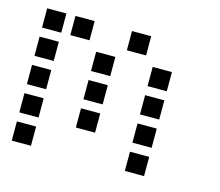

<svg xmlns="http://www.w3.org/2000/svg" viewBox="-75 -578 750 656"><g transform="rotate(15 300.0 -250.0)"><path d="M17 -484Q16 -484 16 -484Q16 -484 16 -483V-417Q16 -416 16 -416Q16 -416 17 -416H83Q84 -416 84 -416Q84 -416 84 -417V-483Q84 -484 84 -484Q84 -484 83 -484ZM117 -484Q116 -484 116 -484Q116 -484 116 -483V-417Q116 -416 116 -416Q116 -416 117 -416H183Q184 -416 184 -416Q184 -416 184 -417V-483Q184 -484 184 -484Q184 -484 183 -484ZM317 -484Q316 -484 316 -484Q316 -484 316 -483V-417Q316 -416 316 -416Q316 -416 317 -416H383Q384 -416 384 -416Q384 -416 384 -417V-483Q384 -484 384 -484Q384 -484 383 -484ZM17 -384Q16 -384 16 -384Q16 -384 16 -383V-317Q16 -316 16 -316Q16 -316 17 -316H83Q84 -316 84 -316Q84 -316 84 -317V-383Q84 -384 84 -384Q84 -384 83 -384ZM217 -384Q216 -384 216 -384Q216 -384 216 -383V-317Q216 -316 216 -316Q216 -316 217 -316H283Q284 -316 284 -316Q284 -316 284 -317V-383Q284 -384 284 -384Q284 -384 283 -384ZM417 -384Q416 -384 416 -384Q416 -384 416 -383V-317Q416 -316 416 -316Q416 -316 417 -316H483Q484 -316 484 -316Q484 -316 484 -317V-383Q484 -384 484 -384Q484 -384 483 -384ZM17 -284Q16 -284 16 -284Q16 -284 16 -283V-217Q16 -216 16 -216Q16 -216 17 -216H83Q84 -216 84 -216Q84 -216 84 -217V-283Q84 -284 84 -284Q84 -284 83 -284ZM217 -284Q216 -284 216 -284Q216 -284 216 -283V-217Q216 -216 216 -216Q216 -216 217 -216H283Q284 -216 284 -216Q284 -216 284 -217V-283Q284 -284 284 -284Q284 -284 283 -284ZM417 -284Q416 -284 416 -284Q416 -284 416 -283V-217Q416 -216 416 -216Q416 -216 417 -216H483Q484 -216 484 -216Q484 -216 484 -217V-283Q484 -284 484 -284Q484 -284 483 -284ZM17 -184Q16 -184 16 -184Q16 -184 16 -183V-117Q16 -116 16 -116Q16 -116 17 -116H83Q84 -116 84 -116Q84 -116 84 -117V-183Q84 -184 84 -184Q84 -184 83 -184ZM217 -184Q216 -184 216 -184Q216 -184 216 -183V-117Q216 -116 216 -116Q216 -116 217 -116H283Q284 -116 284 -116Q284 -116 284 -117V-183Q284 -184 284 -184Q284 -184 283 -184ZM417 -184Q416 -184 416 -184Q416 -184 416 -183V-117Q416 -116 416 -116Q416 -116 417 -116H483Q484 -116 484 -116Q484 -116 484 -117V-183Q484 -184 484 -184Q484 -184 483 -184ZM17 -84Q16 -84 16 -84Q16 -84 16 -83V-17Q16 -16 16 -16Q16 -16 17 -16H83Q84 -16 84 -16Q84 -16 84 -17V-83Q84 -84 84 -84Q84 -84 83 -84ZM417 -84Q416 -84 416 -84Q416 -84 416 -83V-17Q416 -16 416 -16Q416 -16 417 -16H483Q484 -16 484 -16Q484 -16 484 -17V-83Q484 -84 484 -84Q484 -84 483 -84Z"/></g></svg>

Font: Doto SemiBold
Style: Regular
Weight: 600
Monospace: yes
Version: Version 1.000